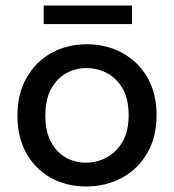

<svg xmlns="http://www.w3.org/2000/svg" viewBox="-20 -667 629 694"><path d="M138 -647H457V-580H138ZM291 7Q220 7 163.5 -24.5Q107 -56 75 -113.5Q43 -171 43 -249Q43 -328 76 -386Q109 -444 166 -475.5Q223 -507 294 -507Q365 -507 422.5 -475.5Q480 -444 513 -386.5Q546 -329 546 -251Q546 -172 512.5 -114Q479 -56 421 -24.5Q363 7 291 7ZM290 -79Q330 -79 365 -97.5Q400 -116 422.5 -154Q445 -192 445 -251Q445 -309 423.5 -346.5Q402 -384 367 -402.5Q332 -421 292 -421Q253 -421 219.5 -402.5Q186 -384 165 -346Q144 -308 144 -249Q144 -191 164.5 -153.5Q185 -116 218 -97.5Q251 -79 290 -79Z"/></svg>

Font: Albert Sans Medium
Style: Regular
Weight: 500
Designer: Andreas Rasmussen
Foundry: a.Foundry
Version: Version 1.025